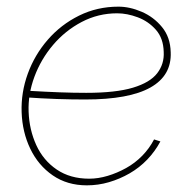

<svg xmlns="http://www.w3.org/2000/svg" viewBox="-20 -547 578 577"><path d="M241 10Q182 10 138.5 -20Q95 -50 71 -100Q47 -150 45 -210Q43 -269 63.5 -325.5Q84 -382 123.5 -427.5Q163 -473 217.5 -500Q272 -527 336 -527Q370 -527 406 -511.5Q442 -496 467 -465.5Q492 -435 493 -390Q496 -320 432 -284Q368 -248 236 -248Q195 -248 150.5 -249.5Q106 -251 49 -255L68 -274Q120 -271 160.5 -269.5Q201 -268 239 -268Q328 -268 379.5 -283.5Q431 -299 452.5 -327Q474 -355 472 -391Q471 -432 448.5 -457.5Q426 -483 394 -495Q362 -507 332 -507Q275 -507 225.5 -481Q176 -455 139.5 -412Q103 -369 83.5 -316.5Q64 -264 66 -211Q68 -157 89 -111Q110 -65 150.5 -37.5Q191 -10 248 -10Q275 -10 303.5 -18.5Q332 -27 359 -42Q386 -57 407.5 -79Q429 -101 443 -128L462 -122Q446 -92 422.5 -67.5Q399 -43 369.5 -26Q340 -9 307.5 0.5Q275 10 241 10Z"/></svg>

Font: Raleway Thin
Style: Italic
Weight: 100
Italic angle: -12°
Designer: Matt McInerney, Pablo Impallari, Rodrigo Fuenzalida
Foundry: Matt McInerney, Pablo Impallari, Rodrigo Fuenzalida
Version: Version 4.026